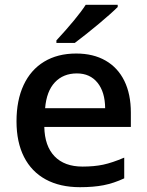

<svg xmlns="http://www.w3.org/2000/svg" viewBox="-20 -776 617 806"><path d="M49.3 -266.6Q49.3 -355 79.1 -418.9Q108.9 -482.9 165.3 -517.1Q221.7 -551.3 299.8 -551.3Q371.6 -551.3 423.1 -521.7Q474.6 -492.2 502 -436.5Q529.3 -380.9 529.3 -303.2V-243.2H166Q167.5 -163.1 209 -119.9Q250.5 -76.7 326.7 -76.7Q375 -76.7 413.1 -84.7Q451.2 -92.8 501.5 -114.3V-27.3Q457.5 -6.8 415 1.5Q372.6 9.8 315.9 9.8Q231.9 9.8 172.1 -22.7Q112.3 -55.2 80.8 -117.2Q49.3 -179.2 49.3 -266.6ZM302.7 -467.8Q245.6 -467.8 210.4 -430.4Q175.3 -393.1 169.4 -321.8H421.4Q420.9 -389.6 389.4 -428.7Q357.9 -467.8 302.7 -467.8ZM339.8 -755.9H474.1V-746.6Q447.8 -720.2 394.3 -675.5Q340.8 -630.9 293.9 -595.7H216.8V-606.4Q256.8 -649.4 290.3 -689.9Q323.7 -730.5 339.8 -755.9Z"/></svg>

Font: Viking Open Sans Light
Style: Bold
Weight: 600
Foundry: Ascender Corporation
Version: Version 2.001